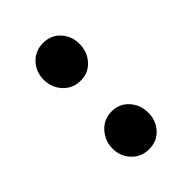

<svg xmlns="http://www.w3.org/2000/svg" viewBox="-6 -942 450 450"><g transform="rotate(45 219.0 -716.5)"><path d="M105 -776Q131 -776 149.5 -759.5Q168 -743 168 -717Q168 -691 149.5 -674Q131 -657 105 -657Q79 -657 61 -674Q43 -691 43 -717Q43 -743 61 -759.5Q79 -776 105 -776ZM333 -776Q359 -776 377 -759.5Q395 -743 395 -717Q395 -691 377 -674Q359 -657 333.5 -657Q308 -657 289 -674Q270 -691 270 -717Q270 -743 288.5 -759.5Q307 -776 333 -776Z"/></g></svg>

Font: GenRyuMin TW M
Style: Regular
Weight: 500
Version: Version 1.501;PS 1;hotconv 16.6.51;makeotf.lib2.5.65220